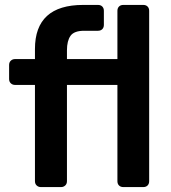

<svg xmlns="http://www.w3.org/2000/svg" viewBox="-20 -760 693 780"><path d="M146 0Q136 0 129 -6.5Q122 -13 122 -24V-415H41Q31 -415 24 -421.5Q17 -428 17 -439V-496Q17 -507 24 -513.5Q31 -520 41 -520H122V-561Q122 -740 318 -740H378Q389 -740 395.5 -733.5Q402 -727 402 -716V-659Q402 -648 395.5 -641.5Q389 -635 378 -635H322Q281 -635 266.5 -614.5Q252 -594 252 -556V-520H457V-716Q457 -727 463.5 -733.5Q470 -740 481 -740H562Q573 -740 579.5 -733.5Q586 -727 586 -716V-24Q586 -13 579.5 -6.5Q573 0 562 0H481Q470 0 463.5 -6.5Q457 -13 457 -24V-415H252V-24Q252 -13 245 -6.5Q238 0 228 0Z"/></svg>

Font: Fz Rubik Med
Style: Regular
Weight: 500
Designer: Hubert and Fischer
Foundry: Hubert and Fischer
Version: Vit hóa bi FontZin.com